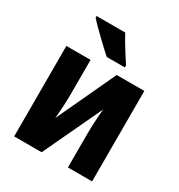

<svg xmlns="http://www.w3.org/2000/svg" viewBox="-180 -889 945 1011"><g transform="rotate(30 293.0 -383.0)"><path d="M201 -350Q201 -332 200.5 -312.5Q200 -293 199 -273.5Q198 -254 196.5 -233.5Q195 -213 193 -192L360 -550H528V0H381V-202Q381 -227 382 -254Q383 -281 385 -307Q387 -333 389 -357L221 0H54V-550H201ZM287 -766Q298 -745 315 -716.5Q332 -688 349 -662Q366 -636 377 -619V-606H267Q254 -618 232.5 -637.5Q211 -657 188 -679.5Q165 -702 144.5 -722.5Q124 -743 113 -756V-766Z"/></g></svg>

Font: Noto Sans Display Condensed ExtraBold
Style: Regular
Weight: 800
Width: 3
Designer: Monotype Design Team
Foundry: Monotype Imaging Inc.
Version: Version 2.003